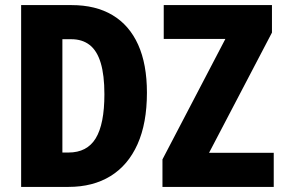

<svg xmlns="http://www.w3.org/2000/svg" viewBox="-20 -734 1116 754"><path d="M557 -370Q557 -250 520 -167.5Q483 -85 414 -42.5Q345 0 249 0H63V-714H261Q356 -714 422 -674.5Q488 -635 522.5 -558.5Q557 -482 557 -370ZM390 -364Q390 -439 375.5 -487Q361 -535 332 -557.5Q303 -580 260 -580H225V-135H249Q322 -135 356 -191Q390 -247 390 -364ZM1055 0H618V-108L865 -581H623V-714H1048V-606L801 -134H1055Z"/></svg>

Font: Noto Sans Display Condensed ExtraBold
Style: Regular
Weight: 800
Width: 3
Designer: Monotype Design Team
Foundry: Monotype Imaging Inc.
Version: Version 2.003